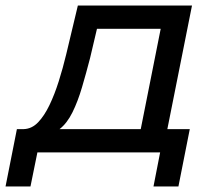

<svg xmlns="http://www.w3.org/2000/svg" viewBox="-89 -550 772 693"><path d="M-69 123 -28 -84H-3Q26 -85 48.5 -108.5Q71 -132 89.5 -170.5Q108 -209 123 -256.5Q138 -304 150 -354L192 -530H604L515 -84H596L555 123H465L489 0H46L21 123ZM419 -84 491 -446H261L236 -340Q222 -286 207 -235Q192 -184 172.5 -144.5Q153 -105 126 -84Z"/></svg>

Font: Montserrat Medium
Style: Italic
Weight: 500
Italic angle: -11.3°
Designer: Julieta Ulanovsky
Foundry: Julieta Ulanovsky
Version: Version 9.000; ttfautohint (v1.8.4.7-5d5b)